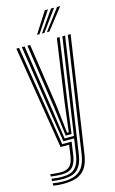

<svg xmlns="http://www.w3.org/2000/svg" viewBox="-144 -823 650 1082"><g transform="rotate(-15 181.0 -282.0)"><path d="M87.2 204.6Q70.3 204.6 54.1 203.2Q37.9 201.7 26.3 199.2V186Q40 188.6 56.1 189.9Q72.3 191.1 87.2 191.1Q134.6 191.1 162.9 177.3Q191.1 163.5 205.7 137Q220.2 110.6 226 72.4L325.6 -600H341.7L241.8 74.8Q235.7 116 219.7 145Q203.8 174 172.2 189.3Q140.6 204.6 87.2 204.6ZM87.2 151.3Q75.7 151.3 60.5 150Q45.3 148.8 26.3 146.3V133.1Q46.5 135.8 61.4 136.8Q76.2 137.9 87.2 137.9Q122.9 137.9 140.4 119.8Q157.9 101.8 163.5 62.2L172.1 0H122.3L25.1 -600H41.1L135.5 -13.6H190.3L179.1 64.9Q173 107.6 152.7 129.5Q132.4 151.3 87.2 151.3ZM87.2 177.9Q74 177.9 57.9 176.6Q41.8 175.4 26.3 172.9V159.5Q44.1 162 59.6 163.3Q75.2 164.5 87.2 164.5Q141.1 164.5 164.4 139.8Q187.6 115 194.9 67.3L208.8 -27.3H146L117.8 -203.9L57.2 -600H73.3L131.5 -215.2L156.8 -40.9H211.1L293.6 -600H309.5L210.4 69.7Q202.3 124.2 175 151.1Q147.7 177.9 87.2 177.9ZM167.1 -54.6 144.9 -226.5 89.5 -600H105.6L159.7 -237.1L178.7 -68.2H188.6L209.6 -237.9L261.4 -600H277.5L223.1 -220.3L201 -54.6ZM157.6 -645 236.4 -767.8H254.6L172.4 -645ZM215.2 -645 307.7 -767.8H325.9L230 -645ZM186.6 -645 272.1 -767.8H290.3L201.1 -645Z"/></g></svg>

Font: Big Shoulders Inline Text Thin
Style: Regular
Weight: 100
Designer: Patric King
Foundry: XO Type Co
Version: Version 2.002